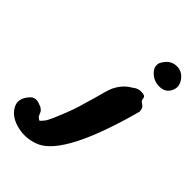

<svg xmlns="http://www.w3.org/2000/svg" viewBox="-516 -834 1231 1231"><g transform="rotate(45 99.5 -218.0)"><path d="M101 -200Q124 -291 138 -323Q170 -390 228 -422Q252 -442 277 -443Q321 -445 323 -426Q325 -407 331.5 -401Q338 -395 345.5 -390.5Q353 -386 359.5 -377.5Q366 -369 368 -345Q225 182 59 261Q-18 296 -102 278Q-182 260 -215 206Q-251 149 -196 89Q-169 57 -123 76Q-111 80 -102 84Q-85 96 -80.5 105Q-76 114 -73.5 121Q-71 128 -65 137Q-58 141 -47 150Q-41 147 -39 145L-17 119Q0 88 11 61.5Q22 35 34 5.5Q46 -24 56 -52Q66 -80 72.5 -102.5Q79 -125 85 -146.5Q91 -168 101 -200ZM238 -656Q271 -719 328 -720Q378 -722 409 -679Q441 -635 418 -591Q396 -548 343 -548Q295 -548 261 -580Q223 -615 238 -656Z"/></g></svg>

Font: Knewave
Style: Regular
Weight: 400
Designer: Tyler Finck
Foundry: Tyler Finck
Version: Version 1.001